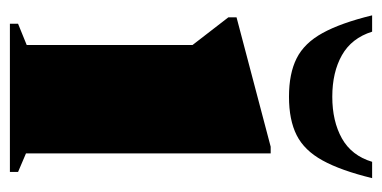

<svg xmlns="http://www.w3.org/2000/svg" viewBox="-212 -560 772 388"><g transform="rotate(90 174.0 -366.0)"><path d="M290 -527V-32.5L327.5 -16.5V0H28V-16.5L71 -34V-369Q62 -380.5 50 -396.2Q38 -412 15 -441.5V-458L276.5 -527ZM175.5 -651.5Q225 -651.5 259.8 -671Q294.5 -690.5 307 -732H340Q324.5 -668.5 304.2 -631.8Q284 -595 253.2 -579.5Q222.5 -564 175.5 -564Q128.5 -564 97.8 -579.5Q67 -595 46.8 -631.8Q26.5 -668.5 11 -732H44Q57 -690.5 91.5 -671Q126 -651.5 175.5 -651.5Z"/></g></svg>

Font: Newsreader 72pt ExtraBold
Style: Regular
Weight: 800
Designer: Hugues Gentile
Foundry: Production Type
Version: Version 1.003; ttfautohint (v1.8.3)